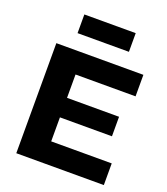

<svg xmlns="http://www.w3.org/2000/svg" viewBox="-155 -974 943 1082"><g transform="rotate(20 317.0 -433.0)"><path d="M70 0V-660H592V-531H232V-391H544V-274H232V-130H595V0ZM163 -754V-866H471V-754Z"/></g></svg>

Font: Bricolage Grotesque 12pt ExtraBold
Style: Regular
Weight: 800
Designer: Mathieu Triay
Foundry: Atelier Triay
Version: Version 1.001; ttfautohint (v1.8.4.7-5d5b);gftools[0.9.33.de